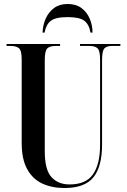

<svg xmlns="http://www.w3.org/2000/svg" viewBox="-20 -935 637 965"><path d="M304 10Q241 10 192.5 -12.5Q144 -35 116.5 -85Q89 -135 89 -217V-636Q89 -681 75.5 -692.5Q62 -704 34 -704H13V-714H282V-704H259Q231 -704 218 -692Q205 -680 205 -632V-175Q205 -82 238.5 -45Q272 -8 330 -8Q412 -8 447.5 -59Q483 -110 483 -207V-635Q483 -680 470.5 -692Q458 -704 430 -704H382V-714H585V-704H541Q517 -704 505 -692Q493 -680 493 -632V-209Q493 -98 449.5 -44Q406 10 304 10ZM194 -771Q195 -808 209.5 -841Q224 -874 251.5 -894.5Q279 -915 320 -915Q362 -915 389.5 -894.5Q417 -874 431 -841Q445 -808 445 -771H435Q428 -812 404 -830.5Q380 -849 320 -849Q259 -849 235 -830Q211 -811 204 -771Z"/></svg>

Font: Noto Serif Display ExtraCondensed SemiBold
Style: Regular
Weight: 600
Width: 2
Designer: Monotype Design Team
Foundry: Monotype Imaging Inc.
Version: Version 2.009